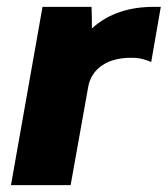

<svg xmlns="http://www.w3.org/2000/svg" viewBox="-20 -540 489 560"><path d="M12 0H186L237 -285C246 -340 295 -376 377 -371C392 -370 410 -364 421 -359L449 -520H428C358 -520 296 -501 248 -457C248 -479 248 -501 247 -520H104Z"/></svg>

Font: Fixel Display ExtraBold
Style: Italic
Weight: 800
Italic angle: -10°
Designer: AlfaBravo + MacPaw
Foundry: Kyrylo Tkachov, Marchela Mozhyna, Serhii Makarenko, Maria Weinstein, Zakhar Kryvoshyya
Version: Version 1.210;Glyphs 3.2 (3217)